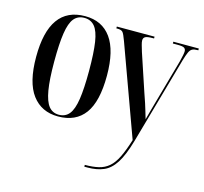

<svg xmlns="http://www.w3.org/2000/svg" viewBox="-110 -670 1091 1027"><g transform="rotate(15 435.0 -156.5)"><path d="M236 10Q144 10 92.5 -58.5Q41 -127 41 -268Q41 -546 239 -546Q333 -546 383 -476.5Q433 -407 433 -268Q433 -125 383.5 -57.5Q334 10 236 10ZM238 0Q274 0 295 -26Q316 -52 325 -111Q334 -170 334 -268Q334 -368 325 -426.5Q316 -485 294.5 -510.5Q273 -536 237 -536Q201 -536 180 -510.5Q159 -485 150 -426.5Q141 -368 141 -268Q141 -169 151 -110.5Q161 -52 182 -26Q203 0 238 0ZM442 223Q486 223 518 215.5Q550 208 574 187.5Q598 167 617 128.5Q636 90 655 29L473 -471Q460 -507 452 -516.5Q444 -526 422 -526H416V-536H625V-526H619Q588 -526 577 -520Q566 -514 566 -500Q566 -490 570.5 -474.5Q575 -459 581 -439L650 -232Q662 -198 668 -179.5Q674 -161 679 -144Q684 -127 693 -97Q700 -121 708.5 -154Q717 -187 727 -220L790 -444Q801 -487 801 -502Q801 -514 792.5 -520Q784 -526 756 -526H729V-536H870V-526H865Q847 -526 836.5 -520.5Q826 -515 819 -499.5Q812 -484 803 -454L666 30Q642 114 614 157.5Q586 201 548.5 217Q511 233 460 233H442Z"/></g></svg>

Font: Noto Serif Display ExtraCondensed Medium
Style: Regular
Weight: 500
Width: 2
Designer: Monotype Design Team
Foundry: Monotype Imaging Inc.
Version: Version 2.009